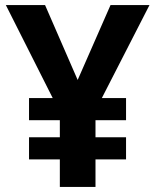

<svg xmlns="http://www.w3.org/2000/svg" viewBox="-20 -734 612 754"><path d="M285 -420 414 -714H567L380 -349H475V-262H355V-195H475V-108H355V0H215V-108H94V-195H215V-262H94V-349H187L3 -714H157Z"/></svg>

Font: Noto Sans
Style: Bold
Weight: 700
Designer: Monotype Design Team
Foundry: Monotype Imaging Inc.
Version: Version 2.000;GOOG;noto-source:20170915:90ef993387c0; ttfaut